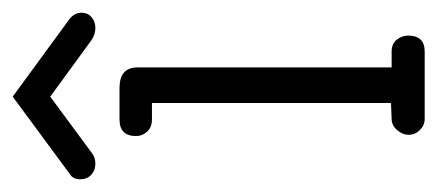

<svg xmlns="http://www.w3.org/2000/svg" viewBox="-253 -475 688 302"><g transform="rotate(-90 91.0 -324.0)"><path d="M80 -429H54Q42 -429 35 -436.5Q28 -444 28 -454Q28 -480 54 -480H104Q135 -480 136 -453V-52H161Q173 -52 179.5 -44Q186 -36 186 -26Q186 0 161 0H55Q45 0 37.5 -7.5Q30 -15 30 -25Q30 -35 37.5 -43.5Q45 -52 55 -52L80 -53ZM213 -558Q222 -550 222 -540Q222 -530 215 -524Q208 -518 198 -518Q188 -518 179 -524L90 -589L2 -524Q-5 -518 -15.5 -518Q-26 -518 -33 -524.5Q-40 -531 -40 -542Q-40 -553 -32 -558L90 -648Z"/></g></svg>

Font: Glass Antiqua
Style: Regular
Weight: 400
Version: 1.001